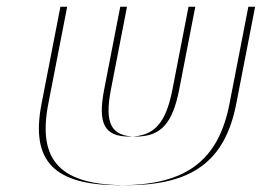

<svg xmlns="http://www.w3.org/2000/svg" viewBox="-20 -533 775 568"><path d="M355.7 -513 308.3 -269C288.7 -168 308.1 -129 382.1 -129C456.1 -129 490.7 -168 510.3 -269L557.7 -513H734.7L678.9 -226C645.5 -54 546.1 15 354.1 15C162.1 15 89.5 -54 122.9 -226L178.7 -513ZM335.7 -513H158.7L102.9 -226C69.5 -54 142.1 15 334.1 15C526.1 15 625.5 -54 658.9 -226L714.7 -513H537.7L490.3 -269C470.7 -168 436.1 -129 362.1 -129C288.1 -129 268.7 -168 288.3 -269Z"/></svg>

Font: Hussar Plate
Style: Obl
Weight: 700
Foundry: Cannot Into Space Fonts
Version: Version 0.798247